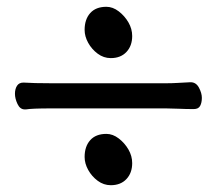

<svg xmlns="http://www.w3.org/2000/svg" viewBox="-20 -538 640 565"><path d="M306 -367Q285 -367 267.5 -380Q250 -393 239.5 -412Q229 -431 229 -450Q229 -481 245.5 -499.5Q262 -518 293 -518Q312 -518 329.5 -504.5Q347 -491 358 -472Q369 -453 369 -432Q369 -403 352 -385Q335 -367 306 -367ZM49 -295Q79 -293 131 -293H470Q486 -293 502.5 -294Q519 -295 540 -296H541Q557 -296 565.5 -280Q574 -264 574 -250Q574 -236 569 -226.5Q564 -217 550 -217Q527 -217 506 -218Q485 -219 469 -219H130Q74 -219 56 -216H55H53Q39 -216 31.5 -232Q24 -248 24 -262Q24 -276 30 -285.5Q36 -295 49 -295ZM229 -76Q229 -107 245.5 -125.5Q262 -144 293 -144Q312 -144 329.5 -130.5Q347 -117 358 -98Q369 -79 369 -58Q369 -29 352 -11Q335 7 306 7Q285 7 267.5 -6Q250 -19 239.5 -38Q229 -57 229 -76Z"/></svg>

Font: Moon Stars Kai HW
Style: Bold
Weight: 700
Designer: GuiWonder
Version: Version 1.101